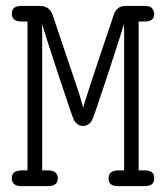

<svg xmlns="http://www.w3.org/2000/svg" viewBox="-20 -631 565 651"><path d="M20 -26.9Q20 -52.7 53.2 -53.2H73.2V-558.1H53.2Q20 -558.1 20 -585Q20 -610.8 51.8 -610.8H116.2Q148.4 -610.8 159.2 -578.1L245.1 -323.2Q254.9 -293.5 262.2 -265.1Q266.1 -287.1 365.2 -579.1Q375 -611.3 405.8 -610.8H472.2Q490.2 -610.8 496.6 -601.8Q502.9 -592.8 502.9 -584Q502.9 -558.1 471.2 -558.1H450.2V-53.2H471.2Q503.4 -53.2 502.9 -26.9Q502.9 0 472.2 0H378.9Q348.1 0 348.1 -25.9Q348.1 -52.7 379.9 -53.2H400.9V-522.9L399.9 -549.8Q396 -531.7 346.4 -381.3Q296.9 -231 292 -223.1Q280.8 -204.1 261.2 -204.1Q242.2 -204.1 231 -223.1Q226.1 -231.9 178.5 -376Q130.9 -520 123 -549.8V-53.2H143.1Q176.3 -53.2 175.8 -25.9Q175.8 -1 145 0H51.8Q20 0 20 -26.9Z"/></svg>

Font: CMU Typewriter Text
Style: Light
Weight: 200
Version: Version 0.7.0